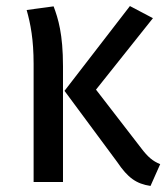

<svg xmlns="http://www.w3.org/2000/svg" viewBox="-20 -601 550 634"><path d="M485 -541 409 -581 193 -301 367 -66C402 -14 430 6 477 13L509 -59C484 -69 468 -83 446 -112L297 -305ZM157 -580 68 -568C81 -522 91 -470 91 -390V0H188V-382C188 -489 172 -540 157 -580Z"/></svg>

Font: Glow Sans SC Condensed Medium
Style: Regular
Weight: 600
Width: 3
Designer: Ryoko NISHIZUKA (kana, bopomofo & ideographs); Paul D. Hunt (Latin, Greek & Cyrillic); Sandoll Communications, Soo-young
Version: Version 0.93